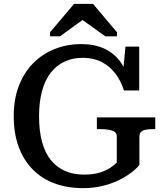

<svg xmlns="http://www.w3.org/2000/svg" viewBox="-20 -956 848 993"><path d="M701 -250V-103Q686 -84 658.5 -63Q631 -42 593 -23.5Q555 -5 508.5 6Q462 17 410 17Q328 17 262 -7.5Q196 -32 148.5 -80.5Q101 -129 76 -198Q51 -267 51 -355Q51 -443 77.5 -512Q104 -581 151.5 -629Q199 -677 263 -702.5Q327 -728 401 -728Q469 -728 519.5 -704.5Q570 -681 602 -637Q634 -593 647 -533L614 -560L629 -715H700V-488H621Q605 -539 576 -576.5Q547 -614 505.5 -635.5Q464 -657 408 -657Q356 -657 314 -637.5Q272 -618 242.5 -580Q213 -542 197.5 -485.5Q182 -429 182 -355Q182 -279 197.5 -222Q213 -165 243 -128Q273 -91 316 -72Q359 -53 414 -53Q464 -53 498 -64Q532 -75 553 -90Q574 -105 584 -115V-250Q584 -273 560 -280.5Q536 -288 502 -288H481V-349H783V-288H768Q737 -288 719 -280.5Q701 -273 701 -250ZM461 -936H363L239 -789V-768H290L442 -878L374 -876L525 -768H585V-789Z"/></svg>

Font: Roboto Serif Medium
Style: Regular
Weight: 500
Designer: Greg Gazdowicz
Foundry: Commercial Type
Version: Version 1.008